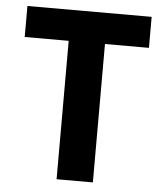

<svg xmlns="http://www.w3.org/2000/svg" viewBox="-51 -751 682 796"><g transform="rotate(5 289.5 -352.5)"><path d="M214 0V-576H31V-705H548V-576H365V0Z"/></g></svg>

Font: Nunito Sans 7pt Condensed ExtraBold
Style: Regular
Weight: 800
Width: 3
Designer: Vernon Adams
Foundry: Vernon Adams
Version: Version 3.101;gftools[0.9.27]